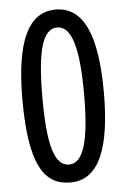

<svg xmlns="http://www.w3.org/2000/svg" viewBox="-53 -763 535 812"><g transform="rotate(-5 214.5 -357.0)"><path d="M387 -357C387 -603 331 -724 214 -724C98 -724 41 -604 41 -357C41 -71 106 10 214 10C337 10 387 -126 387 -357ZM126 -357C126 -553 151 -648 214 -648C276 -648 303 -551 303 -357C303 -162 276 -66 214 -66C151 -66 126 -161 126 -357Z"/></g></svg>

Font: Noto Sans Gujarati ExtraCondensed
Style: Regular
Weight: 400
Width: 2
Designer: Jelle Bosma - Monotype Design Team, Universal Thirst
Foundry: Monotype Imaging Inc.
Version: Version 2.106